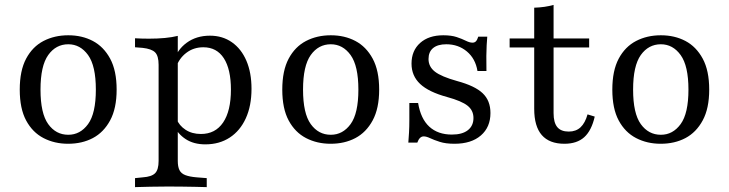

<svg xmlns="http://www.w3.org/2000/svg" viewBox="-20 -569 2942 775"><path d="M254.8 11.3Q200 11.3 155.6 -11.7Q111.3 -34.7 85.5 -82.7Q59.7 -130.6 59.7 -207.3Q59.7 -283.9 85.5 -332.3Q111.3 -380.6 155.6 -403.6Q200 -426.6 255.6 -426.6Q311.3 -426.6 354.8 -403.6Q398.4 -380.6 424.6 -332.3Q450.8 -283.9 450.8 -207.3Q450.8 -131.5 424.6 -83.1Q398.4 -34.7 354.8 -11.7Q311.3 11.3 254.8 11.3ZM255.6 -25Q304 -25 335.5 -68.1Q366.9 -111.3 366.9 -207.3Q366.9 -303.2 335.5 -346.8Q304 -390.3 255.6 -390.3Q205.6 -390.3 174.6 -346.8Q143.5 -303.2 143.5 -207.3Q143.5 -111.3 174.6 -68.1Q205.6 -25 255.6 -25Z M658.9 183.9Q618.5 183.9 587.5 184.7Q556.5 185.5 525 186.3V150L556.5 146.8Q591.9 144.4 606 130.2Q620.2 116.1 620.2 80.6V-206.5H697.6V80.6Q697.6 104 704.4 117.7Q711.3 131.5 728.2 137.9Q745.2 144.4 773.4 146.8L814.5 150V186.3Q790.3 185.5 766.1 185.1Q741.9 184.7 716.1 184.3Q690.3 183.9 658.9 183.9ZM827.4 -425Q878.2 -425 916.1 -398.4Q954 -371.8 974.6 -323.8Q995.2 -275.8 995.2 -210.5Q995.2 -141.9 972.2 -91.5Q949.2 -41.1 907.3 -13.7Q865.3 13.7 808.9 13.7Q762.1 13.7 729.8 -7.3Q697.6 -28.2 681.5 -62.9L692.7 -88.7Q703.2 -62.1 729 -45.2Q754.8 -28.2 791.1 -28.2Q849.2 -28.2 880.6 -74.6Q912.1 -121 912.1 -207.3Q912.1 -289.5 883.5 -333.9Q854.8 -378.2 800.8 -378.2Q761.3 -378.2 731.9 -355.6Q702.4 -333.1 690.3 -296L680.6 -320.2Q694.4 -367.7 733.5 -396.4Q772.6 -425 827.4 -425ZM620.2 -206.5V-307.3Q620.2 -343.5 606 -357.7Q591.9 -371.8 555.6 -375.8L525 -378.2V-414.5Q539.5 -413.7 552.8 -413.3Q566.1 -412.9 581.5 -412.9Q616.1 -412.9 645.6 -415.7Q675 -418.5 697.6 -424.2V-414.5V-206.5Z M1314.5 11.3Q1259.7 11.3 1215.3 -11.7Q1171 -34.7 1145.2 -82.7Q1119.4 -130.6 1119.4 -207.3Q1119.4 -283.9 1145.2 -332.3Q1171 -380.6 1215.3 -403.6Q1259.7 -426.6 1315.3 -426.6Q1371 -426.6 1414.5 -403.6Q1458.1 -380.6 1484.3 -332.3Q1510.5 -283.9 1510.5 -207.3Q1510.5 -131.5 1484.3 -83.1Q1458.1 -34.7 1414.5 -11.7Q1371 11.3 1314.5 11.3ZM1315.3 -25Q1363.7 -25 1395.2 -68.1Q1426.6 -111.3 1426.6 -207.3Q1426.6 -303.2 1395.2 -346.8Q1363.7 -390.3 1315.3 -390.3Q1265.3 -390.3 1234.3 -346.8Q1203.2 -303.2 1203.2 -207.3Q1203.2 -111.3 1234.3 -68.1Q1265.3 -25 1315.3 -25Z M1814.5 11.3Q1779 11.3 1755.2 3.6Q1731.5 -4 1716.1 -11.3Q1700.8 -18.5 1690.3 -18.5Q1673.4 -18.5 1664.5 6.5H1628.2Q1629.8 -12.1 1631 -34.3Q1632.3 -56.5 1632.3 -85.5Q1632.3 -114.5 1632.3 -153.2H1667.7Q1678.2 -89.5 1712.9 -57.7Q1747.6 -25.8 1804 -25.8Q1846 -25.8 1868.5 -43.5Q1891.1 -61.3 1891.1 -92.7Q1891.1 -123.4 1867.3 -142.3Q1843.5 -161.3 1784.7 -177.4Q1710.5 -197.6 1675.8 -230.2Q1641.1 -262.9 1641.1 -312.1Q1641.1 -364.5 1675.8 -395.6Q1710.5 -426.6 1769.4 -426.6Q1801.6 -426.6 1823.4 -419.4Q1845.2 -412.1 1860.5 -404.4Q1875.8 -396.8 1887.1 -396.8Q1896 -396.8 1901.2 -402.4Q1906.5 -408.1 1910.5 -421H1946.8Q1945.2 -404.8 1944.4 -386.3Q1943.5 -367.7 1943.1 -343.1Q1942.7 -318.5 1943.5 -282.3H1907.3Q1899.2 -332.3 1864.5 -361.3Q1829.8 -390.3 1781.5 -390.3Q1746.8 -390.3 1728.2 -375Q1709.7 -359.7 1709.7 -330.6Q1709.7 -300 1735.5 -279.8Q1761.3 -259.7 1825 -241.9Q1896.8 -222.6 1928.2 -192.7Q1959.7 -162.9 1959.7 -112.9Q1959.7 -55.6 1921 -22.2Q1882.3 11.3 1814.5 11.3Z M2258.1 11.3Q2197.6 11.3 2166.9 -23.8Q2136.3 -58.9 2136.3 -129.8V-206.5H2214.5V-112.1Q2214.5 -74.2 2229.4 -56Q2244.4 -37.9 2275.8 -37.9Q2304.8 -37.9 2323.4 -55.2Q2341.9 -72.6 2351.6 -107.3L2380.6 -98.4Q2367.7 -41.9 2338.3 -15.3Q2308.9 11.3 2258.1 11.3ZM2136.3 -206.5V-537.9Q2158.9 -538.7 2178.2 -541.5Q2197.6 -544.4 2214.5 -549.2V-206.5ZM2037.1 -377.4V-413.7H2358.1V-377.4Z M2646.8 11.3Q2591.9 11.3 2547.6 -11.7Q2503.2 -34.7 2477.4 -82.7Q2451.6 -130.6 2451.6 -207.3Q2451.6 -283.9 2477.4 -332.3Q2503.2 -380.6 2547.6 -403.6Q2591.9 -426.6 2647.6 -426.6Q2703.2 -426.6 2746.8 -403.6Q2790.3 -380.6 2816.5 -332.3Q2842.7 -283.9 2842.7 -207.3Q2842.7 -131.5 2816.5 -83.1Q2790.3 -34.7 2746.8 -11.7Q2703.2 11.3 2646.8 11.3ZM2647.6 -25Q2696 -25 2727.4 -68.1Q2758.9 -111.3 2758.9 -207.3Q2758.9 -303.2 2727.4 -346.8Q2696 -390.3 2647.6 -390.3Q2597.6 -390.3 2566.5 -346.8Q2535.5 -303.2 2535.5 -207.3Q2535.5 -111.3 2566.5 -68.1Q2597.6 -25 2647.6 -25Z"/></svg>

Font: Playfair 9pt
Style: Regular
Weight: 400
Designer: Claus Eggers Sørensen
Foundry: Claus Eggers Sørensen
Version: Version 2.203